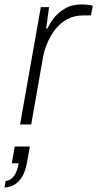

<svg xmlns="http://www.w3.org/2000/svg" viewBox="-58 -558 436 861"><path d="M32 0 125 -526H162L149 -430H155Q163 -450 182 -475Q201 -500 232 -519Q263 -538 307 -538Q322 -538 336 -536.5Q350 -535 358 -532L350 -489H318Q275 -489 243 -471.5Q211 -454 189 -425Q167 -396 153 -362Q139 -328 134 -296L82 0ZM-38 283 -33 254Q-10 251 4.5 231.5Q19 212 26 174H-5L8 99H76L64 165Q58 203 44.5 228.5Q31 254 11 267.5Q-9 281 -38 283Z"/></svg>

Font: Archivo SemiExpanded Thin
Style: Italic
Weight: 250
Width: 6
Italic angle: -10°
Designer: Hector Gatti
Foundry: Omnibus-Type
Version: Version 2.001